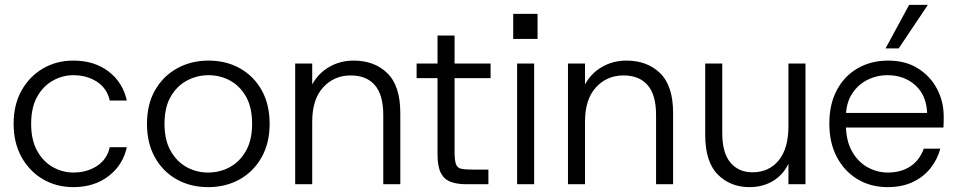

<svg xmlns="http://www.w3.org/2000/svg" viewBox="-20 -757 3949 789"><path d="M281 12Q212 12 156.5 -20.5Q101 -53 68.5 -111.5Q36 -170 36 -248Q36 -327 68.5 -385Q101 -443 156.5 -475.5Q212 -508 281 -508Q368 -508 426.5 -463Q485 -418 501 -344H431Q420 -394 378.5 -421Q337 -448 281 -448Q237 -448 197 -425.5Q157 -403 132.5 -359Q108 -315 108 -248Q108 -182 132.5 -137.5Q157 -93 197 -70.5Q237 -48 281 -48Q337 -48 378.5 -75Q420 -102 431 -152H501Q486 -80 427 -34Q368 12 281 12Z M835 12Q763 12 706 -20Q649 -52 616.5 -110.5Q584 -169 584 -248Q584 -328 617 -386Q650 -444 707.5 -476Q765 -508 837 -508Q910 -508 966.5 -476Q1023 -444 1055.5 -386Q1088 -328 1088 -248Q1088 -169 1055 -110.5Q1022 -52 965 -20Q908 12 835 12ZM835 -48Q884 -48 925 -70.5Q966 -93 991 -137.5Q1016 -182 1016 -248Q1016 -315 991.5 -359Q967 -403 926 -425.5Q885 -448 837 -448Q789 -448 747.5 -425.5Q706 -403 681 -359Q656 -315 656 -248Q656 -182 681 -137.5Q706 -93 746.5 -70.5Q787 -48 835 -48Z M1193 0V-496H1263V-410Q1288 -456 1333 -482Q1378 -508 1433 -508Q1519 -508 1572 -456Q1625 -404 1625 -293V0H1555V-285Q1555 -367 1520.5 -407Q1486 -447 1421 -447Q1353 -447 1308 -398Q1263 -349 1263 -257V0Z M1896 0Q1858 0 1831.5 -10Q1805 -20 1791.5 -46.5Q1778 -73 1778 -122V-436H1692V-496H1778V-611H1848V-496H1996V-436H1848V-135Q1848 -99 1853.5 -83Q1859 -67 1875.5 -63.5Q1892 -60 1926 -60H1987V0Z M2105 0V-496H2175V0ZM2089 -597V-700H2189V-597Z M2314 0V-496H2384V-410Q2409 -456 2454 -482Q2499 -508 2554 -508Q2640 -508 2693 -456Q2746 -404 2746 -293V0H2676V-285Q2676 -367 2641.5 -407Q2607 -447 2542 -447Q2474 -447 2429 -398Q2384 -349 2384 -257V0Z M3060 12Q2981 12 2929.5 -40Q2878 -92 2878 -203V-496H2948V-211Q2948 -129 2981.5 -89Q3015 -49 3072 -49Q3140 -49 3180 -98Q3220 -147 3220 -239V-496H3290V0H3220V-84Q3198 -38 3156 -13Q3114 12 3060 12Z M3628 12Q3558 12 3504 -20.5Q3450 -53 3419 -111.5Q3388 -170 3388 -249Q3388 -328 3418.5 -386Q3449 -444 3504 -476Q3559 -508 3630 -508Q3702 -508 3753 -475.5Q3804 -443 3831 -391Q3858 -339 3858 -279Q3858 -269 3858 -258Q3858 -247 3857 -233H3442V-293H3790Q3787 -366 3741 -407Q3695 -448 3627 -448Q3582 -448 3543 -428Q3504 -408 3480 -369.5Q3456 -331 3456 -274V-247Q3456 -180 3481 -135.5Q3506 -91 3545.5 -69.5Q3585 -48 3628 -48Q3684 -48 3722 -74Q3760 -100 3776 -146H3844Q3832 -101 3803 -65Q3774 -29 3730 -8.5Q3686 12 3628 12ZM3619 -558 3716 -737H3793L3673 -558Z"/></svg>

Font: Host Grotesk Light
Style: Regular
Weight: 300
Designer: Doukan Karapınar
Foundry: Element Type
Version: Version 1.003